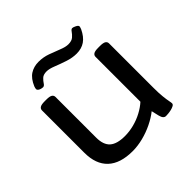

<svg xmlns="http://www.w3.org/2000/svg" viewBox="-177 -871 1047 1047"><g transform="rotate(-45 346.5 -347.0)"><path d="M276 7Q181 7 132 -39Q83 -85 83 -174V-500Q83 -512 93 -518.5Q103 -525 128 -525H142Q167 -525 177 -518.5Q187 -512 187 -500V-186Q187 -131 215 -106Q243 -81 304 -81Q338 -81 373.5 -90Q409 -99 441 -116Q473 -133 496 -154V-500Q496 -512 506 -518.5Q516 -525 541 -525H555Q580 -525 590 -518.5Q600 -512 600 -500V-158Q600 -116 603 -88.5Q606 -61 609 -46.5Q612 -32 612 -26Q612 -18 603 -13Q594 -8 581.5 -5Q569 -2 557.5 -1Q546 0 540 0Q530 0 523.5 -7.5Q517 -15 513 -31Q509 -47 503 -74Q474 -51 436 -32.5Q398 -14 356.5 -3.5Q315 7 276 7ZM176 -585Q172 -585 163.5 -587Q155 -589 148.5 -594Q142 -599 142 -605Q142 -609 143.5 -613.5Q145 -618 146 -622Q164 -665 192 -683Q220 -701 257 -701Q293 -701 326.5 -689Q360 -677 389.5 -665Q419 -653 440 -653Q466 -653 479.5 -665Q493 -677 501 -689Q509 -701 517 -701Q524 -701 538 -694Q552 -687 552 -679Q552 -676 550.5 -672Q549 -668 547 -662Q528 -622 501 -603.5Q474 -585 436 -585Q403 -585 367 -597Q331 -609 301 -621Q271 -633 251 -633Q226 -633 213.5 -621Q201 -609 193.5 -597Q186 -585 176 -585Z"/></g></svg>

Font: Asap Expanded Medium
Style: Regular
Weight: 500
Width: 7
Designer: Pablo Cosgaya
Foundry: Omnibus-Type
Version: Version 3.001